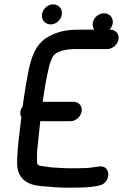

<svg xmlns="http://www.w3.org/2000/svg" viewBox="-20 -821 564 881"><path d="M405.6 -716C401.3 -689 420.9 -669 446.2 -669C470.5 -669 493.3 -688.7 497.1 -713C501.2 -738.8 483.6 -760 457.5 -760C434.4 -760 409.7 -742 405.6 -716ZM172.9 -756.5C168.8 -730.3 186.7 -709 212.5 -709C237.5 -709 259.7 -729.6 263.5 -753.5C267.6 -779.7 249.7 -801 223.9 -801C198.9 -801 176.7 -780.4 172.9 -756.5ZM336.7 -49H295.7C269.8 -49 244.3 -51.5 216.2 -52.9C198.1 -54.8 178.8 -58.5 160.9 -60.7C158.3 -61.6 152.4 -66.2 150.9 -68.9C148.8 -91.5 149 -118.1 152.3 -148.2C156.4 -185.4 160.5 -224 164.9 -265H303.7C329.3 -265 351.1 -286.7 354.7 -310C358.6 -334.6 341.5 -354 317.7 -354H175.8C176.2 -357.1 177.2 -363.5 177.9 -368L187.7 -430.6C198.2 -486 207.6 -541.9 226.4 -567.6C240.6 -584 278.9 -596 325.7 -596H471.7C496.5 -596 519.9 -616.2 523.8 -641C527.9 -667 508.7 -685 485.7 -685H339.7C282.9 -685 237.1 -674.7 193.6 -647.6C123.6 -603.9 113.7 -510.1 98.8 -431.4L88.9 -368C87 -356.1 85.5 -345.3 83.9 -332.7C79 -326 75 -318.1 73.7 -310C72.3 -300.9 72.6 -294 78 -283.6L73.5 -245.1C67.6 -197 61.2 -149 59.4 -103.1C58.2 -73.7 54.8 -39.3 75.9 -10.5C101.2 26.1 145.7 32.5 195.7 34.9C220.9 37.5 252.1 40 281.7 40H322.7C336.9 40 349.3 39.7 361.6 39C385.2 38.9 413.9 34.8 433.7 30.6C491.9 20.4 491.3 -68.6 431.3 -56.6C413.2 -54.5 390.9 -50 373.9 -50C362.4 -50 350.2 -49 336.7 -49Z"/></svg>

Font: Just Breathe
Style: BdObl3
Weight: 400
Foundry: Cannot Into Space Fonts
Version: Version 0.72